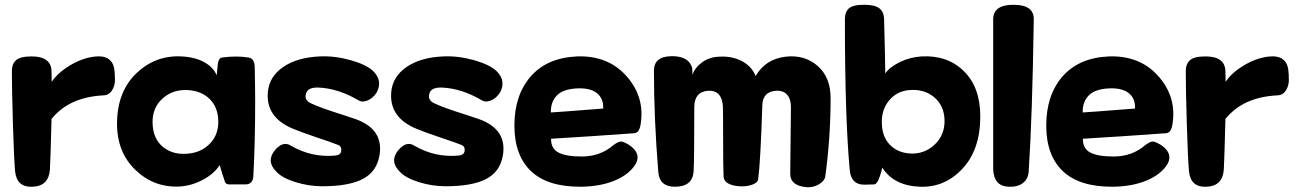

<svg xmlns="http://www.w3.org/2000/svg" viewBox="-20 -735 5492 813"><path d="M199.2 -232.4H198.2Q194.3 -72.3 191.4 -17.6Q186.5 52.7 119.1 55.7Q50.8 59.6 43.9 -9.8Q39.1 -62.5 34.7 -210.9Q30.3 -359.4 30.3 -434.6Q30.3 -463.9 47.9 -480Q65.4 -496.1 114.3 -496.1Q196.3 -496.1 198.2 -433.6Q198.2 -408.2 198.7 -399.4Q199.2 -390.6 199.2 -388.7Q224.6 -426.8 275.4 -457.5Q326.2 -488.3 377.9 -495.1Q452.1 -504.9 463.9 -444.3Q466.8 -421.9 466.8 -396.5Q466.8 -371.1 453.6 -351.1Q440.4 -331.1 416 -331.1Q272.5 -323.2 199.2 -232.4Z M1018.6 45.9H950.2Q936.5 45.9 932.6 35.2Q928.7 23.4 921.4 1Q914.1 -21.5 910.2 -36.1Q886.7 1 838.9 26.4Q791 51.8 741.2 54.7Q631.8 60.5 552.7 -16.1Q473.6 -92.8 475.6 -216.8Q477.5 -348.6 558.1 -425.3Q638.7 -502 749 -496.1Q805.7 -493.2 844.7 -471.7Q883.8 -450.2 897.5 -416L902.3 -462.9Q905.3 -488.3 918.9 -491.2Q981.4 -500 1034.2 -491.2Q1057.6 -486.3 1058.6 -451.2Q1060.5 -357.4 1060.5 -303.7Q1060.5 -132.8 1052.7 11.7Q1050.8 45.9 1018.6 45.9ZM788.1 -85.9Q838.9 -93.8 872.1 -130.4Q905.3 -167 904.3 -222.7Q903.3 -279.3 869.1 -314.5Q835 -349.6 776.4 -353.5Q712.9 -357.4 669.4 -318.8Q626 -280.3 626 -218.8Q626 -147.5 671.9 -111.3Q717.8 -75.2 788.1 -85.9Z M1586.9 -77.1Q1575.2 -7.8 1516.1 22.9Q1457 53.7 1344.7 53.7Q1287.1 53.7 1231 36.1Q1174.8 18.6 1150.4 -7.8Q1105.5 -52.7 1144.5 -99.6Q1178.7 -139.6 1211.9 -118.2Q1298.8 -67.4 1398.4 -76.2Q1421.9 -78.1 1424.8 -94.7Q1427.7 -114.3 1412.1 -121.1Q1387.7 -130.9 1322.3 -152.8Q1256.8 -174.8 1221.7 -189.5Q1104.5 -237.3 1114.3 -345.7Q1120.1 -411.1 1179.7 -451.7Q1239.3 -492.2 1334 -496.1Q1397.5 -499 1463.9 -480.5Q1530.3 -461.9 1559.6 -434.6Q1601.6 -393.6 1575.2 -343.8Q1559.6 -319.3 1537.6 -310.1Q1515.6 -300.8 1501 -308.6Q1412.1 -361.3 1327.1 -364.3Q1284.2 -365.2 1276.4 -340.8Q1266.6 -311.5 1295.9 -297.9Q1318.4 -287.1 1350.1 -275.9Q1381.8 -264.6 1422.9 -251.5Q1463.9 -238.3 1486.3 -230.5Q1605.5 -187.5 1586.9 -77.1Z M2109.4 -77.1Q2097.7 -7.8 2038.6 22.9Q1979.5 53.7 1867.2 53.7Q1809.6 53.7 1753.4 36.1Q1697.3 18.6 1672.9 -7.8Q1627.9 -52.7 1667 -99.6Q1701.2 -139.6 1734.4 -118.2Q1821.3 -67.4 1920.9 -76.2Q1944.3 -78.1 1947.3 -94.7Q1950.2 -114.3 1934.6 -121.1Q1910.2 -130.9 1844.7 -152.8Q1779.3 -174.8 1744.1 -189.5Q1627 -237.3 1636.7 -345.7Q1642.6 -411.1 1702.1 -451.7Q1761.7 -492.2 1856.4 -496.1Q1919.9 -499 1986.3 -480.5Q2052.7 -461.9 2082 -434.6Q2124 -393.6 2097.7 -343.8Q2082 -319.3 2060.1 -310.1Q2038.1 -300.8 2023.4 -308.6Q1934.6 -361.3 1849.6 -364.3Q1806.6 -365.2 1798.8 -340.8Q1789.1 -311.5 1818.4 -297.9Q1840.8 -287.1 1872.6 -275.9Q1904.3 -264.6 1945.3 -251.5Q1986.3 -238.3 2008.8 -230.5Q2127.9 -187.5 2109.4 -77.1Z M2313.5 -147.5Q2312.5 -106.4 2344.2 -89.4Q2376 -72.3 2443.4 -72.3Q2522.5 -72.3 2578.1 -121.1Q2599.6 -136.7 2610.8 -135.7Q2622.1 -134.8 2645.5 -120.1Q2696.3 -85 2671.9 -41Q2645.5 2.9 2584.5 28.8Q2523.4 54.7 2440.4 55.7Q2298.8 56.6 2228.5 -10.3Q2158.2 -77.1 2158.2 -203.1Q2158.2 -332 2227.1 -411.1Q2295.9 -490.2 2422.9 -496.1Q2554.7 -501 2633.3 -412.1Q2711.9 -323.2 2692.4 -207Q2686.5 -171.9 2665 -170.9Q2477.5 -157.2 2313.5 -147.5ZM2312.5 -258.8Q2322.3 -258.8 2534.2 -275.4Q2536.1 -318.4 2506.8 -341.3Q2477.5 -364.3 2418 -360.4Q2361.3 -356.4 2336.4 -329.1Q2311.5 -301.8 2312.5 -258.8Z M3041 -284.2Q3039.1 -318.4 3023.4 -335.4Q3007.8 -352.5 2977.5 -350.6Q2919.9 -345.7 2919.9 -281.2Q2919.9 -58.6 2917 -8.8Q2912.1 55.7 2837.9 55.7Q2773.4 55.7 2767.6 -4.9Q2749 -232.4 2749 -435.5Q2749 -497.1 2825.2 -497.1Q2882.8 -497.1 2902.3 -465.8Q2909.2 -455.1 2910.6 -448.2Q2912.1 -441.4 2912.1 -418Q2921.9 -448.2 2953.1 -471.2Q2984.4 -494.1 3027.3 -495.1Q3080.1 -498 3121.6 -476.1Q3163.1 -454.1 3179.7 -413.1Q3221.7 -485.4 3307.6 -495.1Q3386.7 -503.9 3441.9 -456.1Q3497.1 -408.2 3497.1 -319.3Q3497.1 -153.3 3474.6 11.7Q3471.7 31.2 3447.8 45.4Q3423.8 59.6 3395.5 57.6Q3326.2 51.8 3326.2 1Q3326.2 -37.1 3327.6 -140.6Q3329.1 -244.1 3329.1 -281.2Q3329.1 -315.4 3313 -334Q3296.9 -352.5 3265.6 -350.6Q3210 -346.7 3208 -290Q3200.2 -48.8 3190.4 23.4Q3188.5 39.1 3164.1 47.4Q3139.6 55.7 3109.4 53.7Q3044.9 47.9 3043.9 11.7Q3042 -30.3 3042 -139.6Q3042 -249 3041 -284.2Z M3681.6 45.9 3640.6 46.9Q3584 47.9 3578.1 -14.6Q3557.6 -235.4 3557.6 -654.3Q3557.6 -683.6 3574.2 -699.2Q3590.8 -714.8 3639.6 -714.8Q3683.6 -714.8 3703.1 -700.2Q3722.7 -685.5 3723.6 -653.3Q3728.5 -472.7 3728.5 -423.8Q3746.1 -450.2 3789.6 -471.7Q3833 -493.2 3882.8 -496.1Q3992.2 -502 4061.5 -433.6Q4130.9 -365.2 4130.9 -242.2Q4130.9 -101.6 4055.7 -21Q3980.5 59.6 3876 55.7Q3764.6 51.8 3715.8 -25.4Q3706.1 16.6 3696.3 33.2Q3688.5 45.9 3681.6 45.9ZM3979.5 -227.5Q3977.5 -289.1 3934.6 -324.2Q3891.6 -359.4 3829.1 -353.5Q3777.3 -348.6 3745.1 -310.1Q3712.9 -271.5 3713.9 -215.8Q3714.8 -156.2 3748 -122.1Q3781.2 -87.9 3835 -85Q3894.5 -82 3938 -123Q3981.4 -164.1 3979.5 -227.5Z M4335.9 -9.8Q4334 22.5 4311.5 40Q4289.1 57.6 4250 55.7Q4188.5 52.7 4185.5 -17.6Q4185.5 -17.6 4185.5 -653.3Q4185.5 -714.8 4271.5 -714.8Q4357.4 -714.8 4357.4 -654.3Q4351.6 -250 4335.9 -9.8Z M4565.4 -147.5Q4564.5 -106.4 4596.2 -89.4Q4627.9 -72.3 4695.3 -72.3Q4774.4 -72.3 4830.1 -121.1Q4851.6 -136.7 4862.8 -135.7Q4874 -134.8 4897.5 -120.1Q4948.2 -85 4923.8 -41Q4897.5 2.9 4836.4 28.8Q4775.4 54.7 4692.4 55.7Q4550.8 56.6 4480.5 -10.3Q4410.2 -77.1 4410.2 -203.1Q4410.2 -332 4479 -411.1Q4547.9 -490.2 4674.8 -496.1Q4806.6 -501 4885.3 -412.1Q4963.9 -323.2 4944.3 -207Q4938.5 -171.9 4917 -170.9Q4729.5 -157.2 4565.4 -147.5ZM4564.5 -258.8Q4574.2 -258.8 4786.1 -275.4Q4788.1 -318.4 4758.8 -341.3Q4729.5 -364.3 4669.9 -360.4Q4613.3 -356.4 4588.4 -329.1Q4563.5 -301.8 4564.5 -258.8Z M5169.9 -232.4H5168.9Q5165 -72.3 5162.1 -17.6Q5157.2 52.7 5089.8 55.7Q5021.5 59.6 5014.6 -9.8Q5009.8 -62.5 5005.4 -210.9Q5001 -359.4 5001 -434.6Q5001 -463.9 5018.6 -480Q5036.1 -496.1 5085 -496.1Q5167 -496.1 5168.9 -433.6Q5168.9 -408.2 5169.4 -399.4Q5169.9 -390.6 5169.9 -388.7Q5195.3 -426.8 5246.1 -457.5Q5296.9 -488.3 5348.6 -495.1Q5422.9 -504.9 5434.6 -444.3Q5437.5 -421.9 5437.5 -396.5Q5437.5 -371.1 5424.3 -351.1Q5411.1 -331.1 5386.7 -331.1Q5243.2 -323.2 5169.9 -232.4Z"/></svg>

Font: Gen Jyuu GothicX Heavy
Style: Bold
Weight: 900
Designer: [Source Han Sans]
Ryoko NISHIZUKA  (kana & ideographs); Paul D. Hunt (Latin, Greek & Cyrillic); Wenlong ZHANG  (bopomofo
Version: Version 1.002.20150607